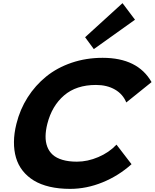

<svg xmlns="http://www.w3.org/2000/svg" viewBox="-20 -1185 980 1216"><path d="M717.8 -269 813 -145Q731.4 -71.8 629.9 -30.3Q528.3 11.2 423.8 11.2Q352.5 11.2 294.4 -2.4Q236.3 -16.1 194.3 -41.7Q152.3 -67.4 123.5 -104Q94.7 -140.6 81.3 -186.5Q67.9 -232.4 68.4 -286.4Q68.8 -340.3 84 -400.9Q106.4 -491.7 155 -568.1Q203.6 -644.5 272.7 -700.4Q341.8 -756.3 433.6 -787.6Q525.4 -818.8 629.9 -818.8Q852.5 -818.8 939.9 -665L779.8 -536.1Q758.3 -588.9 708 -617.9Q657.7 -647 587.9 -647Q462.9 -647 385.7 -580.6Q308.6 -514.2 279.8 -400.9Q269 -357.9 268.6 -322Q268.1 -286.1 279.3 -256.1Q290.5 -226.1 313.7 -205.1Q336.9 -184.1 375.7 -172.6Q414.6 -161.1 466.8 -161.1Q534.7 -161.1 602.8 -190.2Q670.9 -219.2 717.8 -269ZM755.9 -1165 835 -1060.1 574.2 -874 519 -949.2Z"/></svg>

Font: Sinkin Sans 800 Black Italic
Style: Regular
Weight: 900
Italic angle: -112°
Designer: Keith Bates
Foundry: K-Type
Version: Sinkin Sans (version 1.0)  by Keith Bates   •   © 2014   www